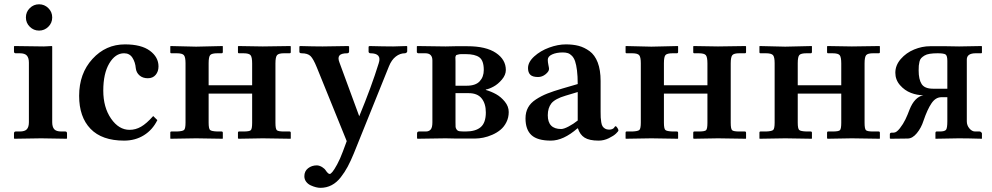

<svg xmlns="http://www.w3.org/2000/svg" viewBox="-20 -653 4677 905"><path d="M226.1 -434.1V-77.1Q226.1 -54.7 235.6 -43.9Q245.1 -33.2 269 -33.2H288.1Q295.9 -33.2 295.9 -23.9V-1L293.9 1Q212.9 -1 173.8 -1L47.9 1L45.9 -1V-23.9Q45.9 -33.2 54.2 -33.2H73.2Q97.2 -33.2 106.7 -43.9Q116.2 -54.7 116.2 -77.1V-357.9Q116.2 -379.9 106.7 -390.9Q97.2 -401.9 73.2 -401.9H54.2Q45.9 -401.9 45.9 -410.2V-434.1L47.9 -436Q150.9 -434.1 187 -434.1L224.1 -436ZM120.4 -526.9Q102.1 -544.9 102.1 -570.8Q102.1 -596.7 120.4 -614.7Q138.7 -632.8 164.1 -632.8Q189.5 -632.8 207.8 -614.7Q226.1 -596.7 226.1 -570.8Q226.1 -544.9 207.8 -526.9Q189.5 -508.8 164.1 -508.8Q138.7 -508.8 120.4 -526.9Z M721.7 -86.9Q699.2 -41 658.4 -15.6Q617.7 9.8 564.9 9.8Q460.4 9.8 406.7 -45.9Q353 -101.6 353 -201.2Q353 -306.6 415.8 -375.2Q478.5 -443.8 568.8 -443.8Q646 -443.8 686.5 -413.8Q727.1 -383.8 727.1 -339.8Q727.1 -315.9 713.6 -300Q700.2 -284.2 676.8 -284.2Q652.8 -284.2 637.7 -297.4Q622.6 -310.5 620.1 -331.1Q617.7 -359.9 604.2 -380.9Q590.8 -401.9 564.9 -401.9Q523.4 -401.9 495.1 -354.2Q466.8 -306.6 466.8 -226.1Q466.8 -147 503.4 -94Q540 -41 590.8 -41Q619.1 -41 644.8 -55.7Q670.4 -70.3 702.1 -106Z M854.5 -355Q854.5 -383.8 846.9 -392.8Q839.4 -401.9 813.5 -401.9H787.6Q782.7 -401.9 782.7 -407.2V-434.1L783.7 -436L904.3 -433.1L1029.3 -436L1030.3 -434.1V-408.2Q1030.3 -401.9 1024.4 -401.9H1004.4Q978.5 -401.9 970.9 -393.6Q963.4 -385.3 963.4 -355V-251H1168.5V-354Q1168.5 -383.8 1161.1 -392.8Q1153.8 -401.9 1127.4 -401.9H1106.4Q1101.6 -401.9 1101.6 -407.2V-434.1L1103.5 -436L1218.3 -434.1L1348.6 -436L1350.6 -434.1V-407.2Q1350.6 -401.9 1344.7 -401.9H1318.4Q1293.5 -401.9 1285.9 -393.1Q1278.3 -384.3 1278.3 -354V-74.2Q1278.3 -45.4 1284.9 -39.3Q1291.5 -33.2 1318.4 -33.2H1344.7Q1350.6 -33.2 1350.6 -26.9V-1L1349.6 1L1218.3 -1L1104.5 1L1101.6 -1V-26.9Q1101.6 -33.2 1106.4 -33.2H1127.4Q1155.8 -33.2 1162.1 -39.3Q1168.5 -45.4 1168.5 -74.2V-211.9H963.4V-75.2Q963.4 -46.4 970.2 -40.3Q977.1 -34.2 1004.4 -33.2H1024.4Q1030.3 -33.2 1030.3 -26.9V-1L1029.3 1L904.3 -1L783.7 1L782.7 -1V-27.8Q782.7 -33.2 787.6 -33.2H813.5Q840.8 -34.2 847.7 -40.5Q854.5 -46.9 854.5 -75.2Z M1813.5 -340.8 1647.5 70.8Q1632.8 106.4 1619.1 132.1Q1605.5 157.7 1586.4 182.4Q1567.4 207 1543.2 219.7Q1519 232.4 1490.2 232.4Q1481 232.4 1469.2 229.5Q1457.5 226.6 1444.6 220.7Q1431.6 214.8 1423.1 203.6Q1414.6 192.4 1414.6 177.7Q1414.6 153.8 1432.1 140.1Q1449.7 126.5 1473.1 126.5Q1484.4 126.5 1497.1 133.8Q1509.8 141.6 1515.1 149.9Q1526.4 167 1534.2 167Q1538.6 167 1546.9 157.2Q1555.2 147.5 1569.1 122.1Q1583 96.7 1596.2 61L1614.3 12.2L1473.1 -335.9Q1457 -375.5 1443.8 -388.7Q1430.2 -401.9 1401.4 -401.9Q1391.1 -401.9 1391.1 -409.2V-434.1L1394.5 -436Q1459 -434.1 1500.5 -434.1L1621.6 -436L1625.5 -434.1V-410.2Q1625.5 -405.8 1622.6 -403.8Q1619.6 -401.9 1617.2 -401.9Q1587.9 -401.9 1579.6 -390.9Q1571.3 -379.9 1580.6 -356.9L1673.3 -105Q1731 -244.6 1765.1 -355Q1780.8 -401.9 1725.6 -401.9Q1722.2 -401.9 1719.7 -404.3Q1717.3 -406.7 1717.3 -409.2V-433.1L1721.2 -436Q1790 -434.1 1833.5 -434.1L1897.5 -436L1899.4 -434.1V-411.1Q1899.4 -407.7 1896 -404.8Q1892.6 -401.9 1888.2 -401.9Q1865.7 -401.9 1845.7 -386.5Q1825.7 -371.1 1813.5 -340.8Z M2127 -249H2180.2Q2221.7 -249 2241 -269.8Q2260.3 -290.5 2260.3 -323.2Q2260.3 -367.2 2239.7 -382.6Q2219.2 -397.9 2174.8 -397.9H2154.3Q2146.5 -397.9 2140.6 -396.2Q2134.8 -394.5 2132.3 -394Q2129.9 -393.6 2128.2 -389.4Q2126.5 -385.3 2126.5 -383.8Q2126.5 -382.3 2126.7 -374.8Q2127 -367.2 2127 -363.8ZM2127 -213.9V-77.1Q2127 -60.5 2127.4 -54.7Q2127.9 -48.8 2132.6 -42.2Q2137.2 -35.6 2146.7 -34.4Q2156.2 -33.2 2174.8 -33.2Q2222.2 -33.2 2246.1 -54Q2270 -74.7 2270 -123Q2270 -164.6 2250.2 -189.2Q2230.5 -213.9 2189 -213.9ZM1948.2 1 1945.8 -1V-23.9Q1945.8 -33.2 1955.1 -33.2H1986.8Q2002 -33.2 2010 -42.5Q2018.1 -51.8 2018.1 -76.2V-368.2Q2018.1 -401.9 1984.9 -401.9H1951.2Q1949.2 -401.9 1947 -403.8Q1944.8 -405.8 1944.8 -407.2V-434.1L1946.8 -436L2080.1 -434.1L2126 -435.1H2183.1Q2271 -435.1 2317.6 -403.6Q2364.3 -372.1 2364.3 -323.2Q2364.3 -299.8 2345.9 -278.1Q2327.6 -256.3 2306.4 -244.9Q2285.2 -233.4 2270 -231V-229Q2295.4 -221.7 2318.4 -209Q2341.3 -196.3 2359.6 -173.8Q2377.9 -151.4 2377.9 -125Q2377.9 -98.6 2366.9 -76.9Q2356 -55.2 2339.1 -41.3Q2322.3 -27.3 2300.5 -17.8Q2278.8 -8.3 2258.3 -4.2Q2237.8 0 2219.2 0H2127L2080.1 -1Z M2701.7 -47.9Q2635.7 9.8 2576.7 9.8Q2513.2 9.8 2485.1 -16.1Q2457 -42 2457 -95.2Q2457 -124 2469 -146Q2481 -168 2506.1 -184.3Q2531.2 -200.7 2559.3 -211.9Q2587.4 -223.1 2630.9 -235.8L2703.1 -256.8Q2703.1 -293.9 2699.7 -321Q2696.3 -348.1 2690.7 -364.3Q2685.1 -380.4 2675.8 -389.9Q2666.5 -399.4 2656.5 -402.6Q2646.5 -405.8 2632.8 -405.8Q2603 -405.8 2582.5 -396.5Q2562 -387.2 2562 -371.1Q2562 -360.4 2564.9 -346.7Q2567.9 -333 2567.9 -328.1Q2567.9 -316.4 2551.8 -303.2Q2535.6 -290 2516.1 -290Q2490.2 -290 2479.5 -300.8Q2468.8 -311.5 2468.8 -332Q2468.8 -360.4 2498 -387Q2527.3 -413.6 2568.6 -428.7Q2609.9 -443.8 2647 -443.8Q2681.2 -443.8 2707.8 -436.8Q2734.4 -429.7 2759 -411.9Q2783.7 -394 2797.4 -358.4Q2811 -322.8 2811 -271V-126Q2811 -108.9 2811.5 -99.4Q2812 -89.8 2814 -77.1Q2815.9 -64.5 2820.1 -57.9Q2824.2 -51.3 2832 -46.6Q2839.8 -42 2851.1 -42Q2859.4 -42 2865.2 -44.4Q2871.1 -46.9 2873.5 -49.8L2877.9 -55.7Q2879.9 -58.1 2881.8 -58.1Q2884.8 -58.1 2889.9 -50.5Q2895 -43 2895 -38.1Q2895 -34.7 2883.8 -23.7Q2872.6 -12.7 2849.6 -1.5Q2826.7 9.8 2801.8 9.8Q2757.8 9.8 2735.6 -4.2Q2713.4 -18.1 2704.1 -47.9ZM2703.1 -85V-219.2L2646 -202.1Q2596.7 -187.5 2579.1 -166Q2562 -144 2562 -109.9Q2562 -44.9 2625 -44.9Q2637.7 -44.9 2660.4 -56.9Q2683.1 -68.8 2703.1 -85Z M3000.5 -355Q3000.5 -383.8 2992.9 -392.8Q2985.4 -401.9 2959.5 -401.9H2933.6Q2928.7 -401.9 2928.7 -407.2V-434.1L2929.7 -436L3050.3 -433.1L3175.3 -436L3176.3 -434.1V-408.2Q3176.3 -401.9 3170.4 -401.9H3150.4Q3124.5 -401.9 3116.9 -393.6Q3109.4 -385.3 3109.4 -355V-251H3314.5V-354Q3314.5 -383.8 3307.1 -392.8Q3299.8 -401.9 3273.4 -401.9H3252.4Q3247.6 -401.9 3247.6 -407.2V-434.1L3249.5 -436L3364.3 -434.1L3494.6 -436L3496.6 -434.1V-407.2Q3496.6 -401.9 3490.7 -401.9H3464.4Q3439.5 -401.9 3431.9 -393.1Q3424.3 -384.3 3424.3 -354V-74.2Q3424.3 -45.4 3430.9 -39.3Q3437.5 -33.2 3464.4 -33.2H3490.7Q3496.6 -33.2 3496.6 -26.9V-1L3495.6 1L3364.3 -1L3250.5 1L3247.6 -1V-26.9Q3247.6 -33.2 3252.4 -33.2H3273.4Q3301.8 -33.2 3308.1 -39.3Q3314.5 -45.4 3314.5 -74.2V-211.9H3109.4V-75.2Q3109.4 -46.4 3116.2 -40.3Q3123 -34.2 3150.4 -33.2H3170.4Q3176.3 -33.2 3176.3 -26.9V-1L3175.3 1L3050.3 -1L2929.7 1L2928.7 -1V-27.8Q2928.7 -33.2 2933.6 -33.2H2959.5Q2986.8 -34.2 2993.7 -40.5Q3000.5 -46.9 3000.5 -75.2Z M3631.3 -355Q3631.3 -383.8 3623.8 -392.8Q3616.2 -401.9 3590.3 -401.9H3564.5Q3559.6 -401.9 3559.6 -407.2V-434.1L3560.5 -436L3681.2 -433.1L3806.2 -436L3807.1 -434.1V-408.2Q3807.1 -401.9 3801.3 -401.9H3781.2Q3755.4 -401.9 3747.8 -393.6Q3740.2 -385.3 3740.2 -355V-251H3945.3V-354Q3945.3 -383.8 3938 -392.8Q3930.7 -401.9 3904.3 -401.9H3883.3Q3878.4 -401.9 3878.4 -407.2V-434.1L3880.4 -436L3995.1 -434.1L4125.5 -436L4127.4 -434.1V-407.2Q4127.4 -401.9 4121.6 -401.9H4095.2Q4070.3 -401.9 4062.7 -393.1Q4055.2 -384.3 4055.2 -354V-74.2Q4055.2 -45.4 4061.8 -39.3Q4068.4 -33.2 4095.2 -33.2H4121.6Q4127.4 -33.2 4127.4 -26.9V-1L4126.5 1L3995.1 -1L3881.3 1L3878.4 -1V-26.9Q3878.4 -33.2 3883.3 -33.2H3904.3Q3932.6 -33.2 3939 -39.3Q3945.3 -45.4 3945.3 -74.2V-211.9H3740.2V-75.2Q3740.2 -46.4 3747.1 -40.3Q3753.9 -34.2 3781.2 -33.2H3801.3Q3807.1 -33.2 3807.1 -26.9V-1L3806.2 1L3681.2 -1L3560.5 1L3559.6 -1V-27.8Q3559.6 -33.2 3564.5 -33.2H3590.3Q3617.7 -34.2 3624.5 -40.5Q3631.3 -46.9 3631.3 -75.2Z M4445.3 -234.9V-366.2Q4445.3 -390.1 4437.3 -396Q4429.2 -401.9 4399.4 -401.9Q4377.9 -401.9 4362.5 -399.4Q4347.2 -397 4337.6 -391.1Q4328.1 -385.3 4322.3 -379.2Q4316.4 -373 4314 -362.3Q4311.5 -351.6 4310.8 -343.3Q4310.1 -335 4310.1 -320.8Q4310.1 -278.8 4324.2 -256.8Q4338.4 -234.9 4377.4 -234.9ZM4267.1 -136.2Q4290.5 -195.3 4332 -204.1Q4302.7 -204.1 4273.4 -215.3Q4244.1 -226.6 4222.2 -251.7Q4200.2 -276.9 4200.2 -310.1Q4200.2 -345.2 4225.8 -374.8Q4251.5 -404.3 4288.8 -419.7Q4326.2 -435.1 4364.3 -435.1H4441.4L4501 -434.1L4606.4 -436L4608.4 -434.1V-404.8Q4608.4 -401.9 4604 -401.9H4579.1Q4537.1 -401.9 4537.1 -372.1V-81.1Q4537.1 -62 4549.3 -47.6Q4561.5 -33.2 4576.2 -33.2H4597.2Q4600.6 -33.2 4603.5 -31Q4606.4 -28.8 4607.4 -26.9Q4608.4 -24.9 4608.4 -23.9V1Q4542 -1 4499 -1L4389.2 1V-25.9Q4389.2 -33.2 4395 -33.2H4409.2Q4433.6 -33.2 4439.5 -41.7Q4445.3 -50.3 4445.3 -81.1V-194.8H4417Q4390.1 -194.8 4370.6 -166Q4351.1 -137.2 4333 -84Q4322.3 -50.3 4301.5 -25.1Q4280.8 0 4258.3 0L4177.2 1L4174.3 -1V-20Q4174.3 -27.8 4184.1 -27.8H4192.4Q4205.6 -27.8 4221.4 -48.1Q4237.3 -68.4 4247.8 -90.3Q4258.3 -112.3 4267.1 -136.2Z"/></svg>

Font: Linux Libertine G
Style: Semibold
Weight: 600
Designer: Philipp H. Poll
Foundry: Philipp H. Poll
Version: Version 5.1.1